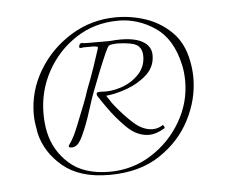

<svg xmlns="http://www.w3.org/2000/svg" viewBox="-36 -549 512 432"><g transform="rotate(-5 220.0 -333.0)"><path d="M195 -157Q128 -157 90 -189Q52 -221 42 -265Q40 -276 38.5 -286.5Q37 -297 37 -307Q37 -360 64.5 -406Q92 -452 138.5 -480.5Q185 -509 241 -509Q275 -509 307.5 -498Q340 -487 365 -462.5Q390 -438 398 -397Q400 -387 401 -377.5Q402 -368 402 -358Q402 -310 378.5 -264Q355 -218 309 -187.5Q263 -157 195 -157ZM196 -164Q248 -164 290.5 -191Q333 -218 358 -261Q383 -304 383 -352Q383 -373 379 -390Q366 -449 327.5 -475Q289 -501 245 -501Q191 -501 149 -473.5Q107 -446 83 -402Q59 -358 59 -307Q59 -285 63 -266Q72 -223 105 -193.5Q138 -164 196 -164ZM115 -226Q106 -226 111 -233Q119 -244 125.5 -258.5Q132 -273 138 -289Q145 -306 151 -321.5Q157 -337 161 -350Q172 -378 180.5 -403Q189 -428 194 -444Q194 -447 191 -447Q188 -448 184 -448Q180 -448 177 -448H171Q167 -448 163.5 -448Q160 -448 156 -447Q150 -447 153 -454Q155 -458 158 -458Q164 -457 172.5 -457Q181 -457 190 -457Q202 -457 214 -457Q226 -457 235 -458Q274 -460 294.5 -449Q315 -438 315 -417Q315 -391 296 -373.5Q277 -356 251 -346.5Q225 -337 203 -335Q206 -331 210 -324.5Q214 -318 218 -313Q237 -289 258 -270Q279 -251 301 -251Q312 -251 322 -257Q325 -260 327 -255Q329 -251 326 -250Q307 -239 292 -239Q265 -239 242 -261.5Q219 -284 201 -310Q197 -316 192 -323Q187 -330 184 -335Q182 -337 182 -341Q182 -346 193 -345Q215 -343 238.5 -351Q262 -359 278 -376Q294 -393 294 -417Q294 -431 286 -439Q278 -447 255 -449Q253 -449 249 -449.5Q245 -450 240 -450Q233 -450 225.5 -449Q218 -448 216 -443Q212 -436 202.5 -413.5Q193 -391 182 -362Q171 -335 162 -305.5Q153 -276 141 -250Q137 -241 132 -234.5Q127 -228 119 -226Z"/></g></svg>

Font: Explora
Style: Regular
Weight: 400
Designer: Robert E. Leuschke
Foundry: Robert E. Leuschke
Version: Version 1.010